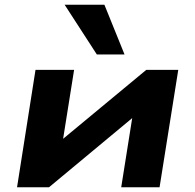

<svg xmlns="http://www.w3.org/2000/svg" viewBox="-20 -791 824 811"><path d="M52 0 130 -496H293L239 -157H189L598 -496H733L654 0H492L546 -340H596L187 0ZM389 -561 253 -771H421L506 -561Z"/></svg>

Font: Nunito Sans 10pt Expanded ExtraBold
Style: Italic
Weight: 800
Width: 7
Italic angle: -9°
Designer: Vernon Adams
Foundry: Vernon Adams
Version: Version 3.101;gftools[0.9.27]